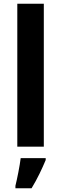

<svg xmlns="http://www.w3.org/2000/svg" viewBox="-20 -780 325 1021"><path d="M213 0H72V-760H213ZM223 71Q209 105 190 144Q171 183 148 221H62V208Q69 180 77.5 136.5Q86 93 90 61H223Z"/></svg>

Font: Noto Sans Gujarati SemiCondensed
Style: Bold
Weight: 700
Width: 4
Designer: Jelle Bosma - Monotype Design Team, Universal Thirst
Foundry: Monotype Imaging Inc.
Version: Version 2.106; ttfautohint (v1.8.4.7-5d5b)